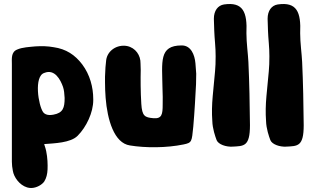

<svg xmlns="http://www.w3.org/2000/svg" viewBox="-20 -733 1571 956"><path d="M444.3 -234.4V-239.3C444.3 -298.8 427.7 -361.3 389.6 -412.1C353.5 -460 308.6 -489.3 247.1 -498C232.4 -501 216.8 -502 201.2 -502.9H192.4C179.7 -502.9 168 -502.9 155.3 -502C127 -499 91.8 -498 65.4 -486.3C34.2 -473.6 39.1 -440.4 39.1 -413.1V-350.6C39.1 -330.1 39.1 -309.6 39.1 -289.1V-167C39.1 -127 39.1 -85.9 39.1 -45.9V13.7C39.1 20.5 39.1 26.4 39.1 33.2V72.3C39.1 86.9 41 102.5 43.9 117.2C48.8 148.4 76.2 188.5 115.2 200.2C122.1 202.1 127.9 203.1 134.8 203.1C162.1 203.1 189.5 186.5 200.2 170.9C210.9 154.3 215.8 133.8 216.8 110.4C217.8 86.9 216.8 51.8 210 19.5C207 3.9 199.2 -15.6 200.2 -15.6C250 -19.5 331.1 -21.5 366.2 -56.6C410.2 -100.6 444.3 -172.9 444.3 -234.4ZM293.9 -299.8C298.8 -285.2 300.8 -266.6 301.8 -245.1C301.8 -196.3 293.9 -170.9 246.1 -162.1C239.3 -161.1 233.4 -160.2 228.5 -160.2C213.9 -160.2 202.1 -165 195.3 -173.8C170.9 -207 147.5 -354.5 201.2 -370.1C252 -390.6 281.2 -336.9 293.9 -299.8Z M508.8 -434.6C505.9 -413.1 503.9 -385.7 502.9 -351.6V-323.2C502.9 -297.9 503.9 -272.5 505.9 -246.1C514.6 -136.7 547.9 -20.5 627 -8.8C703.1 3.9 808.6 3.9 893.6 -13.7C936.5 -22.5 934.6 -27.3 942.4 -102.5C949.2 -179.7 953.1 -258.8 956.1 -313.5L957 -366.2L953.1 -418C949.2 -460.9 930.7 -506.8 884.8 -506.8C770.5 -506.8 787.1 -426.8 789.1 -292C790 -262.7 791 -236.3 790 -211.9C790 -164.1 786.1 -140.6 743.2 -144.5C701.2 -148.4 687.5 -154.3 683.6 -215.8C679.7 -277.3 679.7 -341.8 680.7 -384.8L679.7 -417C680.7 -457 655.3 -495.1 612.3 -503.9C562.5 -512.7 515.6 -481.4 508.8 -434.6Z M1216.8 -424.8C1214.8 -465.8 1207 -519.5 1207 -567.4C1211.9 -672.9 1190.4 -724.6 1095.7 -710.9C1064.5 -706.1 1044.9 -679.7 1044.9 -639.6C1045.9 -599.6 1046.9 -562.5 1050.8 -518.6C1052.7 -496.1 1053.7 -474.6 1053.7 -453.1C1053.7 -387.7 1050.8 -384.8 1039.1 -253.9C1035.2 -210.9 1034.2 -170.9 1037.1 -130.9C1038.1 -91.8 1051.8 -53.7 1058.6 -35.2C1067.4 -13.7 1105.5 -1 1137.7 -2.9C1194.3 -5.9 1224.6 -2.9 1224.6 -109.4C1223.6 -214.8 1221.7 -319.3 1216.8 -424.8Z M1484.4 -424.8C1482.4 -465.8 1474.6 -519.5 1474.6 -567.4C1479.5 -672.9 1458 -724.6 1363.3 -710.9C1332 -706.1 1312.5 -679.7 1312.5 -639.6C1313.5 -599.6 1314.5 -562.5 1318.4 -518.6C1320.3 -496.1 1321.3 -474.6 1321.3 -453.1C1321.3 -387.7 1318.4 -384.8 1306.6 -253.9C1302.7 -210.9 1301.8 -170.9 1304.7 -130.9C1305.7 -91.8 1319.3 -53.7 1326.2 -35.2C1335 -13.7 1373 -1 1405.3 -2.9C1461.9 -5.9 1492.2 -2.9 1492.2 -109.4C1491.2 -214.8 1489.3 -319.3 1484.4 -424.8Z"/></svg>

Font: Day Care
Style: Regular
Weight: 400
Designer: Noponies
Version: Version 1.000;PS 001.000;hotconv 1.0.88;makeotf.lib2.5.64775